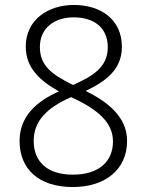

<svg xmlns="http://www.w3.org/2000/svg" viewBox="-20 -745 591 775"><path d="M274 10C405 10 493 -61 493 -176C493 -275 412 -335 326 -378C407 -417 472 -464 472 -556C472 -668 385 -725 278 -725C175 -725 84 -666 84 -557C84 -470 142 -419 218 -376C127 -336 59 -275 59 -176C59 -63 136 10 274 10ZM275 -402C190 -444 141 -479 141 -555C141 -633 201 -675 277 -675C358 -675 415 -635 415 -554C415 -473 353 -437 275 -402ZM274 -40C169 -40 116 -94 116 -176C116 -255 167 -309 267 -353C379 -302 436 -248 436 -174C436 -93 379 -40 274 -40Z"/></svg>

Font: Noto Sans Bengali Light
Style: Regular
Weight: 300
Designer: Jelle Bosma - Monotype Design Team
Foundry: Monotype Imaging Inc.
Version: Version 2.003